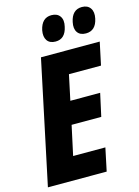

<svg xmlns="http://www.w3.org/2000/svg" viewBox="-136 -1001 780 1076"><g transform="rotate(-15 254.0 -463.5)"><path d="M4 0 155 -714H496L468 -582H282L251 -436H424L395 -304H223L186 -133H373L345 0ZM378 -859Q392 -927 449 -927Q482 -927 497.5 -904.5Q513 -882 505 -845Q491 -778 434 -778Q400 -778 385 -800Q370 -822 378 -859ZM201 -859Q216 -927 272 -927Q306 -927 321.5 -904.5Q337 -882 328 -845Q314 -778 258 -778Q224 -778 209 -800Q194 -822 201 -859Z"/></g></svg>

Font: Noto Sans Condensed ExtraBold
Style: Italic
Weight: 800
Width: 3
Italic angle: -12°
Designer: Monotype Design Team
Foundry: Monotype Imaging Inc.
Version: Version 2.013; ttfautohint (v1.8.4.7-5d5b)